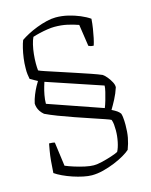

<svg xmlns="http://www.w3.org/2000/svg" viewBox="-133 -805 858 1091"><g transform="rotate(-15 295.5 -260.0)"><path d="M270 200Q249 200 220 194Q191 188 161 178Q131 168 104.5 155.5Q78 143 61 131Q63 94 66 61.5Q69 29 73.5 3.5Q78 -22 81 -38Q89 -38 99 -37Q109 -36 114 -34L133 107Q154 116 184 125.5Q214 135 244 141.5Q274 148 295 148Q316 148 345 141Q374 134 401.5 125Q429 116 442 109Q453 89 460 55Q467 21 467 -12Q467 -30 465.5 -46Q464 -62 459 -75Q453 -79 423.5 -89Q394 -99 351 -113.5Q308 -128 260 -144.5Q212 -161 169 -177.5Q126 -194 97 -208Q84 -219 76 -231Q68 -243 64.5 -255.5Q61 -268 61 -278Q66 -302 76 -326.5Q86 -351 96.5 -370.5Q107 -390 112 -397Q102 -403 94.5 -406.5Q87 -410 69 -421Q66 -439 64.5 -448.5Q63 -458 63 -466Q63 -474 63 -486Q63 -513 67 -543Q71 -573 77.5 -600Q84 -627 91 -644Q108 -656 133.5 -669.5Q159 -683 189 -694.5Q219 -706 248.5 -713Q278 -720 302 -720Q338 -720 374 -711.5Q410 -703 442 -689.5Q474 -676 497 -660Q495 -631 490.5 -603Q486 -575 481 -551Q476 -527 470 -509Q457 -509 450 -512Q443 -515 440 -516L421 -644Q390 -655 356 -662.5Q322 -670 281 -670Q264 -670 240.5 -666.5Q217 -663 193.5 -657.5Q170 -652 152 -646Q144 -630 138 -604.5Q132 -579 129 -550.5Q126 -522 126 -495Q126 -483 126.5 -474.5Q127 -466 128 -455Q137 -450 167.5 -440Q198 -430 240.5 -416Q283 -402 328.5 -387Q374 -372 413.5 -358.5Q453 -345 476 -335Q488 -327 500.5 -311.5Q513 -296 522 -279Q531 -262 530 -248Q519 -214 503 -183.5Q487 -153 473 -130Q493 -120 503.5 -112.5Q514 -105 521 -95Q524 -86 525.5 -74.5Q527 -63 527.5 -51Q528 -39 528 -27Q528 14 522 46.5Q516 79 503 113Q490 125 464.5 140Q439 155 406 168.5Q373 182 338 191Q303 200 270 200ZM439 -150Q446 -167 453 -191Q460 -215 465.5 -238Q471 -261 471 -274L146 -383Q144 -377 138 -357Q132 -337 127 -310.5Q122 -284 122 -260Z"/></g></svg>

Font: Texturina 12pt Thin
Style: Regular
Weight: 250
Designer: Guillermo Torres Carreño
Foundry: Omnibus-Type
Version: Version 1.002